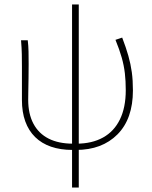

<svg xmlns="http://www.w3.org/2000/svg" viewBox="-20 -658 678 858"><path d="M304 12Q250 12 208 -2.5Q166 -17 137 -45.5Q108 -74 93 -115.5Q78 -157 78 -211V-360Q78 -389 77.5 -415.5Q77 -442 74 -478H104Q107 -453 107.5 -427.5Q108 -402 108 -372Q108 -340 107.5 -308Q107 -276 106.5 -250.5Q106 -225 106 -212Q106 -149 129.5 -105Q153 -61 197.5 -38.5Q242 -16 306 -16ZM320 12 322 -16Q391 -16 440.5 -43.5Q490 -71 516 -124.5Q542 -178 542 -255Q542 -296 538 -330.5Q534 -365 524 -400.5Q514 -436 496 -480L526 -490Q543 -446 553.5 -409Q564 -372 569 -335.5Q574 -299 574 -254Q574 -127 505 -57.5Q436 12 320 12ZM302 180V-638H332V180Z"/></svg>

Font: Source Sans 3
Style: Regular
Weight: 200
Designer: Paul D. Hunt
Foundry: Adobe
Version: Version 3.046;hotconv 1.0.118;makeotfexe 2.5.65603